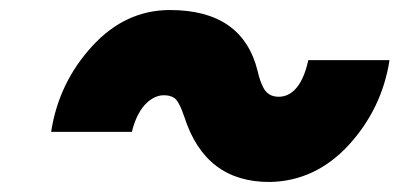

<svg xmlns="http://www.w3.org/2000/svg" viewBox="-20 -508 797 383"><path d="M319 -488Q230 -488 164 -416Q97 -343 82 -245H243Q253 -285 274 -304Q290 -318 307 -318Q319 -318 327 -313Q337 -307 348 -274Q390 -144 519 -145Q609 -147 675 -218Q742 -291 757 -388H595Q586 -347 568 -329Q554 -315 536 -315Q513 -315 504 -336Q501 -342 498.5 -349.5Q496 -357 494 -366Q464 -488 319 -488Z"/></svg>

Font: Unageo
Style: Black-Italic
Weight: 900
Designer: Richard Sepsi
Foundry: Richard Sepsi
Version: Version 2.000